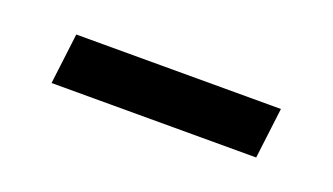

<svg xmlns="http://www.w3.org/2000/svg" viewBox="-26 -303 401 231"><g transform="rotate(20 174.0 -187.5)"><path d="M47 -220H309L301 -155H39Z"/></g></svg>

Font: Genos SemiBold
Style: Italic
Weight: 600
Italic angle: -8°
Version: Version 1.010